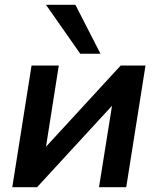

<svg xmlns="http://www.w3.org/2000/svg" viewBox="-20 -777 655 797"><path d="M31 0 111 -505H224L171 -168L481 -505H584L504 0H391L445 -338L134 0ZM313 -554 171 -757H293L397 -554Z"/></svg>

Font: Mulish
Style: Bold Italic
Weight: 700
Italic angle: -9°
Designer: Vernon Adams
Foundry: Vernon Adams
Version: Version 3.603; ttfautohint (v1.8.3)